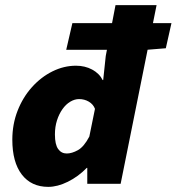

<svg xmlns="http://www.w3.org/2000/svg" viewBox="-20 -716 688 748"><path d="M168 12Q102 12 65 -36Q28 -84 28 -172Q28 -232 48.5 -284.5Q69 -337 104.5 -376.5Q140 -416 184.5 -438Q229 -460 276 -460Q311 -460 339 -445Q367 -430 380 -404H382L392 -498L430 -696H590L450 0H320V-62H318Q285 -28 244.5 -8Q204 12 168 12ZM240 -118Q260 -118 283.5 -131Q307 -144 328 -184L350 -292Q343 -310 326 -320Q309 -330 288 -330Q271 -330 254 -320Q237 -310 223.5 -291Q210 -272 202 -247Q194 -222 194 -192Q194 -153 206.5 -135.5Q219 -118 240 -118ZM238 -522 262 -626H648L626 -528L552 -522Z"/></svg>

Font: Source Sans 3 Black
Style: Italic
Weight: 900
Italic angle: -11°
Designer: Paul D. Hunt
Foundry: Adobe
Version: Version 3.052;hotconv 1.1.0;makeotfexe 2.6.0